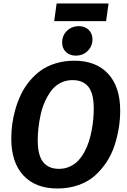

<svg xmlns="http://www.w3.org/2000/svg" viewBox="-20 -1052 722 1088"><path d="M581.1 -932.1H287.1L300.8 -1032.2H595.2ZM409.2 -736.8Q374.5 -736.8 353.3 -757.8Q332 -778.8 332 -811Q332 -850.6 359.4 -877.2Q386.7 -903.8 426.8 -903.8Q461.4 -903.8 482.7 -882.8Q503.9 -861.8 503.9 -829.1Q503.9 -790 476.8 -763.4Q449.7 -736.8 409.2 -736.8ZM400.9 -708Q524.4 -708 592.8 -634Q661.1 -560.1 661.1 -424.8Q661.1 -376.5 653.3 -327.6Q645.5 -278.8 629.2 -228.3Q612.8 -177.7 584.5 -134.5Q556.2 -91.3 518.1 -57.1Q480 -22.9 425.3 -3.4Q370.6 16.1 305.2 16.1Q181.2 16.1 112.5 -57.9Q43.9 -131.8 43.9 -266.1Q43.9 -307.1 49.3 -348.4Q54.7 -389.6 67.4 -433.6Q80.1 -477.5 98.9 -516.8Q117.7 -556.2 146.7 -591.6Q175.8 -627 211.4 -652.6Q247.1 -678.2 295.9 -693.1Q344.7 -708 400.9 -708ZM391.1 -598.1Q353 -598.1 321.5 -581.5Q290 -564.9 269 -536.1Q248 -507.3 232.9 -472.7Q217.8 -438 209.5 -398.4Q201.2 -358.9 197.5 -324.2Q193.8 -289.6 193.8 -256.8Q193.8 -171.9 224.6 -133.5Q255.4 -95.2 314 -95.2Q347.2 -95.2 375.2 -107.9Q403.3 -120.6 423.1 -141.6Q442.9 -162.6 458.7 -191.7Q474.6 -220.7 484.1 -251.5Q493.7 -282.2 500 -316.4Q506.3 -350.6 508.8 -379.9Q511.2 -409.2 511.2 -437Q511.2 -521.5 481.2 -559.8Q451.2 -598.1 391.1 -598.1Z"/></svg>

Font: FiraGO SemiBold
Style: Italic
Weight: 600
Italic angle: -8°
Designer: bBox Type GmbH
Foundry: bBox Type GmbH
Version: Version 1.001;PS 001.001;hotconv 1.0.88;makeotf.lib2.5.64775